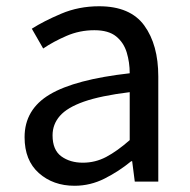

<svg xmlns="http://www.w3.org/2000/svg" viewBox="-20 -577 604 610"><path d="M216.8 13.2Q148.9 13.2 103.5 -27.1Q58.1 -67.4 58.1 -141.1Q58.1 -229.5 138.4 -277.1Q218.8 -324.7 392.1 -344.2Q392.1 -378.9 382.6 -410.4Q373 -441.9 348.9 -461.4Q324.7 -481 279.8 -481Q232.9 -481 191.2 -462.9Q149.4 -444.8 117.2 -422.9L81.1 -485.8Q118.7 -509.8 174.3 -533.4Q230 -557.1 294.9 -557.1Q394 -557.1 438.5 -495.8Q482.9 -434.6 482.9 -334V0H408.2L399.9 -64.9H397Q357.9 -32.7 312.5 -9.8Q267.1 13.2 216.8 13.2ZM243.2 -60.1Q282.7 -60.1 317.4 -78.4Q352.1 -96.7 392.1 -131.8V-284.2Q300.3 -272.9 246.8 -254.2Q193.4 -235.4 170.2 -208.7Q147 -182.1 147 -147Q147 -100.6 174.8 -80.3Q202.6 -60.1 243.2 -60.1Z"/></svg>

Font: `nÑOS CN Regular
Style: Regular
Weight: 400
Designer: Ryoko NISHIZUKA ¬âXZm¬º[P (kana & ideographs); Paul D. Hunt (Latin, Greek & Cyrillic); Wenlong ZHANG _ e¬á¬ü¬ô (bopomof
Foundry: Adobe Systems Incorporated
Version: Version 1.004;PS 1.004;hotconv 1.0.82;makeotf.lib2.5.63406